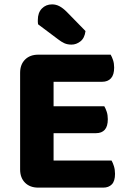

<svg xmlns="http://www.w3.org/2000/svg" viewBox="-20 -856 587 878"><path d="M155 2Q117 2 94.5 -20.5Q72 -43 72 -81V-523Q72 -561 94.5 -583.5Q117 -606 155 -606H486Q492 -596 497 -581Q502 -566 502 -547Q502 -514 487.5 -498Q473 -482 447 -482H225V-370H457Q463 -360 468 -345Q473 -330 473 -311Q473 -278 459 -262.5Q445 -247 419 -247H225V-122H490Q496 -112 501 -96Q506 -80 506 -61Q506 -28 491.5 -13Q477 2 452 2ZM154 -745Q153 -749 153 -755.5Q153 -762 153 -765Q153 -798 171.5 -817Q190 -836 218 -836Q236 -836 252 -827.5Q268 -819 285 -802L371 -714Q367 -682 348 -667Q329 -652 307 -652Q288 -652 274 -658.5Q260 -665 246 -676Z"/></svg>

Font: Baloo Tammudu 2
Style: Bold
Weight: 700
Designer: Maithili Shingre, Omkar Shende and Ek Type
Foundry: Ek Type
Version: Version 1.640;hotconv 1.0.111;makeotfexe 2.5.65597; ttfautoh